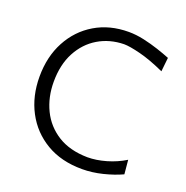

<svg xmlns="http://www.w3.org/2000/svg" viewBox="-136 -882 985 1018"><g transform="rotate(20 357.0 -372.5)"><path d="M434.1 11.2Q316.9 11.2 231.9 -39.1Q147 -89.4 101.1 -176.3Q55.2 -263.2 55.2 -373Q55.2 -485.8 101.6 -572.5Q147.9 -659.2 230.2 -708.3Q312.5 -757.3 419.9 -757.3Q461.4 -757.3 505.6 -747.6Q549.8 -737.8 590.3 -724.4Q630.9 -710.9 661.1 -698.7L652.8 -620.1Q573.7 -656.2 511.7 -671.9Q449.7 -687.5 418.5 -687.5Q337.4 -686 273.4 -647.7Q209.5 -609.4 172.4 -539.6Q135.3 -469.7 135.3 -373Q135.3 -286.1 169.7 -215.1Q204.1 -144 271.7 -101.6Q339.4 -59.1 439.5 -57.6Q489.3 -57.6 544.9 -73.7Q600.6 -89.8 647.9 -119.1L655.3 -39.6Q608.9 -18.1 549.8 -3.4Q490.7 11.2 434.1 11.2Z"/></g></svg>

Font: Pinar-DS1-FD Regular
Style: Regular
Weight: 400
Designer: Amin Abedi
Version: Version 3.000